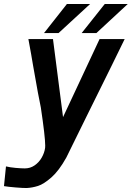

<svg xmlns="http://www.w3.org/2000/svg" viewBox="-32 -746 662 964"><path d="M92.5 99.5Q120 99.5 142 84.2Q164 69 177.5 45.2Q191 21.5 194.5 -3.5Q195 -6.5 195 -15Q195 -59 173 -206.5Q163 -251 134.5 -414.5Q126.5 -464 110.5 -550H234L284.5 -158L468 -550H594Q555 -469 407 -170.5Q306 35 301 45Q264 111.5 225.8 145Q187.5 178.5 159 187.5Q130.5 196.5 102.5 198Q86.5 198.5 47.2 195.2Q8 192 -12 188.5L-2 89.5Q18.5 94.5 46.8 97Q75 99.5 92.5 99.5ZM494 -726H609.5L452 -580H378ZM304 -726H420.5L262 -580H189Z"/></svg>

Font: JuliaMono SemiBold
Style: Italic
Weight: 600
Italic angle: -9°
Monospace: yes
Designer: cormullion
Foundry: corm
Version: Version 0.056; ttfautohint (v1.8.4)